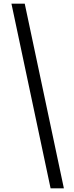

<svg xmlns="http://www.w3.org/2000/svg" viewBox="-20 -770 402 1040"><path d="M42 -750 254 250H326L114 -750Z"/></svg>

Font: DonutKreme
Style: Regular
Weight: 400
Designer: Impallari Type
Foundry: Impallari Type
Version: Version 2.100